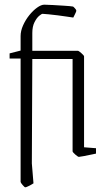

<svg xmlns="http://www.w3.org/2000/svg" viewBox="-20 -660 465 820"><path d="M21 -410V-432L68 -444V-506Q68 -528 78.5 -551.5Q89 -575 105 -595Q121 -615 138.5 -627.5Q156 -640 169 -640Q182 -640 206.5 -638.5Q231 -637 255.5 -635.5Q280 -634 292 -632Q294 -631 300 -624.5Q306 -618 306 -614Q306 -611 300 -599Q294 -587 293 -585Q284 -586 266 -589Q248 -592 226.5 -594.5Q205 -597 186.5 -599Q168 -601 161 -601Q158 -601 147.5 -592.5Q137 -584 127.5 -565.5Q118 -547 118 -519V-443H313Q316 -443 327.5 -433Q339 -423 339 -419V-31L390 -27V-4Q390 -4 373.5 -0.5Q357 3 339 6.5Q321 10 317 10Q313 10 301.5 0Q290 -10 290 -14V-408H118L116 38L123 123Q110 131 100.5 135.5Q91 140 88 140Q85 140 76.5 130Q68 120 68 117V-410Z"/></svg>

Font: Grenze Gotisch ExtraLight
Style: Regular
Weight: 200
Designer: Renata Polastri
Foundry: Omnibus-Type
Version: Version 1.001